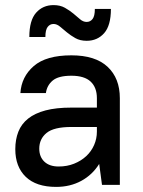

<svg xmlns="http://www.w3.org/2000/svg" viewBox="-20 -725 560 753"><path d="M200 8Q122 8 81 -31.5Q40 -71 40 -140Q40 -178 52 -208.5Q64 -239 90.5 -260Q117 -281 158.5 -292Q200 -303 260 -303H360V-340Q360 -382 335.5 -405Q311 -428 260 -428Q209 -428 186.5 -409Q164 -390 160 -360H60Q64 -424 112.5 -466Q161 -508 260 -508Q354 -508 402 -463Q450 -418 450 -340V0H380L369 -82Q342 -39 298.5 -15.5Q255 8 200 8ZM210 -72Q243 -72 270.5 -83Q298 -94 318 -112.5Q338 -131 349 -156Q360 -181 360 -209V-227H260Q191 -227 162.5 -203.5Q134 -180 134 -142Q134 -110 154 -91Q174 -72 210 -72ZM320 -565Q294 -565 275.5 -575.5Q257 -586 242.5 -598Q228 -610 215.5 -620.5Q203 -631 190 -631Q176 -631 167 -619.5Q158 -608 158 -580H95Q95 -645 121.5 -675Q148 -705 190 -705Q216 -705 234.5 -694.5Q253 -684 267.5 -672Q282 -660 294 -649.5Q306 -639 320 -639Q334 -639 343 -650.5Q352 -662 352 -690H415Q415 -625 388.5 -595Q362 -565 320 -565Z"/></svg>

Font: PT Root UI Web Medium
Style: Regular
Weight: 500
Designer: Vitaly Kuzmin
Foundry: ParaType Ltd.
Version: Version 1.001W